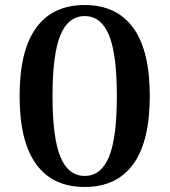

<svg xmlns="http://www.w3.org/2000/svg" viewBox="-20 -730 675 764"><path d="M317 14Q190 14 124 -76.5Q58 -167 58 -348Q58 -529 124 -619.5Q190 -710 317 -710Q444 -710 510 -619.5Q576 -529 576 -348Q576 -167 510 -76.5Q444 14 317 14ZM317 -30Q382 -30 413.5 -105.5Q445 -181 445 -348Q445 -515 413.5 -590.5Q382 -666 317 -666Q252 -666 220.5 -590.5Q189 -515 189 -348Q189 -181 220.5 -105.5Q252 -30 317 -30Z"/></svg>

Font: Arima SemiBold
Style: Regular
Weight: 600
Designer: Joana Correia and Natanael Gama
Foundry: NDISCOVER
Version: Version 1.101;gftools[0.9.23]